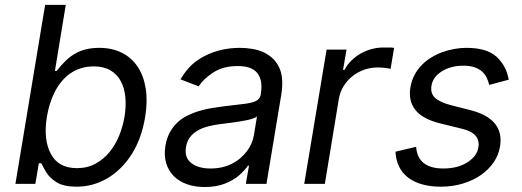

<svg xmlns="http://www.w3.org/2000/svg" viewBox="-20 -747 2121 780"><path d="M163.4 -727.3H247.2L203.1 -458.8H210.2Q228.3 -482.2 246.4 -499.8Q264.6 -517.4 285 -529.1Q305.4 -540.8 329.4 -546.7Q353.3 -552.6 383.5 -552.6Q435.4 -552.6 474.8 -532.8Q514.2 -513.1 538.9 -476.4Q563.6 -439.6 571.9 -387.8Q580.3 -335.9 569.6 -271.3Q555.4 -184.7 515.6 -121.4Q495.7 -89.8 470.9 -65.2Q446 -40.5 417.4 -23.4Q388.8 -6.4 357.1 2.5Q325.3 11.4 291.2 11.4Q239 11.4 210.2 -6.4Q196 -15.3 185.5 -25.2Q175.1 -35.2 168.3 -46.5Q161.6 -57.9 156.4 -67.1Q151.3 -76.3 147.7 -83.8H137.8L123.6 0H42.6ZM186.4 -122.2Q217 -63.9 292.6 -63.9Q335.2 -63.9 368.4 -82.2Q401.6 -100.5 425.6 -130.1Q449.6 -159.8 464.5 -197.1Q479.4 -234.4 485.8 -272.7Q492.9 -315.7 489.2 -353Q485.4 -390.3 470.3 -418Q455.3 -445.7 428.1 -461.5Q400.9 -477.3 360.8 -477.3Q331.7 -477.3 307.4 -469.3Q283 -461.3 263.3 -447.1Q243.6 -432.9 228.2 -413.5Q212.7 -394.2 201.3 -371.4Q190 -348.7 182.4 -323.5Q174.7 -298.3 170.5 -272.7Q155.5 -180 186.4 -122.2Z M652 -154.8Q657.3 -186.1 669.9 -209.2Q682.5 -232.2 700.5 -249.1Q718.4 -266 740.8 -277.2Q763.1 -288.4 787.8 -295.8Q812.5 -303.3 838.8 -307.7Q865.1 -312.1 890.6 -315.3Q928.6 -320.3 955.6 -323Q982.6 -325.6 1000.5 -329.9Q1018.5 -334.2 1027.9 -342Q1037.3 -349.8 1039.8 -365.1V-367.9Q1048.3 -420.1 1025.9 -449.4Q1003.6 -478.7 946 -478.7Q886.4 -478.7 846.2 -452.4Q806.1 -426.1 786.9 -396.3L713.1 -424.7Q728 -449.6 745.2 -469.1Q762.4 -488.6 782.7 -502.5Q802.9 -516.3 824.4 -525.9Q845.9 -535.5 867.5 -541.4Q889.2 -547.2 910.9 -549.9Q932.5 -552.6 953.1 -552.6Q979.4 -552.6 1004.6 -548.5Q1029.8 -544.4 1051.8 -534.1Q1073.9 -523.8 1091.1 -506.6Q1108.3 -489.3 1118.3 -463.1Q1132.8 -422.9 1122.2 -359.4L1062.5 0H978.7L991.5 -73.9H987.2Q981.2 -65 972.7 -55.6Q964.1 -46.2 952.8 -35.9Q929.7 -15.3 894.2 -1.2Q858.7 12.8 811.1 12.8Q772.4 12.8 740.2 1.6Q708.1 -9.6 686.4 -31.1Q664.8 -52.6 655.2 -83.8Q645.6 -115.1 652 -154.8ZM756.7 -84.9Q785.2 -62.5 835.2 -62.5Q884.2 -62.5 922.6 -82Q941.4 -91.6 956.5 -104.6Q971.6 -117.5 983 -132.5Q994.3 -147.4 1001.4 -163.9Q1008.5 -180.4 1011.4 -197.4L1024.1 -274.1Q1019.9 -269.9 1009.6 -266.2Q999.3 -262.4 985.6 -259.4Q971.9 -256.4 956.3 -253.9Q940.7 -251.4 925.6 -249.3Q910.5 -247.2 897.2 -245.6Q883.9 -244 875 -242.9Q849.8 -239.7 826.5 -233.8Q803.3 -228 784.4 -217.5Q765.6 -207 752.8 -190.9Q740.1 -174.7 735.8 -150.6Q728.3 -106.9 756.7 -84.9Z M1306.8 -545.5H1387.8L1373.6 -463.1H1379.3Q1390.6 -484.4 1407.8 -501.2Q1425.1 -518.1 1445.8 -529.8Q1466.6 -541.5 1489.9 -547.8Q1513.1 -554 1536.9 -554H1555Q1562.5 -554 1569.4 -553.8Q1576.3 -553.6 1581 -552.6L1566.8 -467.3Q1564.6 -468 1559.7 -468.9Q1554.7 -469.8 1547.8 -470.7Q1540.8 -471.6 1532.5 -472.3Q1524.1 -473 1515.6 -473Q1486.9 -473 1460.4 -464Q1433.9 -454.9 1412.5 -438Q1391 -421.2 1376.2 -397.5Q1361.5 -373.9 1356.5 -345.2L1299.7 0H1215.9Z M1670.5 -150.6Q1676.8 -62.5 1781.2 -62.5Q1839.8 -62.5 1878.9 -87.7Q1918 -112.9 1923.3 -147.7Q1933.9 -206 1855.1 -224.4L1768.5 -245.7Q1696 -263.5 1666.9 -301Q1637.8 -338.4 1647.7 -394.9Q1652.7 -421.2 1664.4 -443.2Q1676.1 -465.2 1693.2 -482.6Q1710.2 -500 1731.5 -513.1Q1752.8 -526.3 1776.6 -535Q1800.4 -543.7 1825.5 -548.1Q1850.5 -552.6 1875 -552.6Q1956.7 -552.6 1996.1 -517.4Q2036.2 -481.5 2046.9 -423.3L1967.3 -402Q1964.1 -416.5 1957.7 -430.4Q1951.3 -444.2 1939.5 -455.4Q1927.6 -466.6 1908.7 -473.4Q1889.9 -480.1 1862.2 -480.1Q1811.8 -480.1 1775.2 -457.4Q1738.3 -434.3 1733 -399.1Q1727.6 -368.3 1747.2 -349.8Q1766.7 -331.3 1812.5 -319.6L1890.6 -299.7Q2029.8 -264.2 2011.4 -152Q2005.7 -116.8 1985.1 -87Q1964.5 -57.2 1932.7 -35.3Q1900.9 -13.5 1859.7 -1.1Q1818.5 11.4 1771.3 11.4Q1729 11.4 1695.7 2.1Q1662.3 -7.1 1638.5 -25Q1614.7 -43 1601.6 -69.6Q1588.4 -96.2 1586.6 -130.7Z"/></svg>

Font: Inter P
Style: Italic
Weight: 400
Italic angle: -9.40001°
Designer: Rasmus Andersson
Foundry: rsms
Version: Version 3.018;git-588b23468